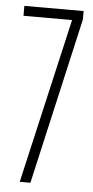

<svg xmlns="http://www.w3.org/2000/svg" viewBox="-51 -720 366 752"><g transform="rotate(5 132.0 -344.0)"><path d="M56 0 205 -649H14V-688H247V-655L98 0Z"/></g></svg>

Font: Saira Ultra Condensed ExLight
Style: Regular
Weight: 200
Width: 1
Designer: Hector Gatti with collaboration of the Omnibus-Type team
Foundry: Omnibus-Type
Version: Version 1.001; ttfautohint (v1.8)